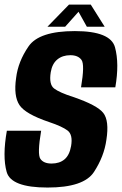

<svg xmlns="http://www.w3.org/2000/svg" viewBox="-20 -817 533 840"><path d="M188 3.5Q346.5 3.5 391 -64.5Q435.5 -132.5 445.5 -205.5Q458.5 -289 431.8 -323Q405 -357 301 -392.5Q240 -412 216.8 -429.8Q193.5 -447.5 202 -501Q208 -538 230.8 -556.8Q253.5 -575.5 288 -575.5Q321.5 -575.5 336.5 -555Q351.5 -534.5 334.5 -435H484.5Q502.5 -538.5 483.2 -609.8Q464 -681 307.5 -681Q151 -681 105 -614.2Q59 -547.5 50.5 -476Q39 -397 65 -357.5Q91 -318 195 -283Q252 -264 275.8 -245.8Q299.5 -227.5 291 -178Q284 -138 262.2 -119.8Q240.5 -101.5 205.5 -101.5Q171 -101.5 156.8 -121.8Q142.5 -142 160 -245H10Q-10 -132.5 9.2 -64.5Q28.5 3.5 188 3.5ZM187.5 -700H265L323.5 -765.5L360 -700H438L377 -797H282Z"/></svg>

Font: Anybody Condensed
Style: Bold Italic
Weight: 700
Width: 3
Italic angle: -10°
Version: Version 1.113;gftools[0.9.25]